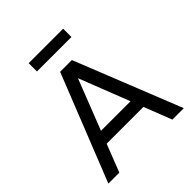

<svg xmlns="http://www.w3.org/2000/svg" viewBox="-236 -1053 1213 1213"><g transform="rotate(-45 370.5 -447.0)"><path d="M568 -186H168V-269H568ZM708 0H606L351 -653H387L132 0H34L318 -715H423ZM524 -820H216V-894H524Z"/></g></svg>

Font: Wix Madefor Display Medium
Style: Regular
Weight: 500
Designer: Dalton Maag Ltd
Foundry: Dalton Maag Ltd
Version: Version 3.100